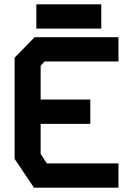

<svg xmlns="http://www.w3.org/2000/svg" viewBox="-20 -873 640 893"><path d="M141 -700 48 -605V-134L138 0H531V-113H198L169 -157V-297H400V-410H169V-567L187 -587H531V-700ZM451 -740H149V-853H451Z"/></svg>

Font: Kode Mono
Style: Bold
Weight: 700
Monospace: yes
Designer: Isa Ozler
Foundry: Kadena LLC
Version: Version 1.206;gftools[0.9.28]